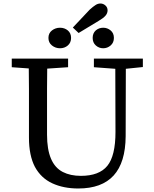

<svg xmlns="http://www.w3.org/2000/svg" viewBox="-20 -1059 876 1094"><path d="M526 -886Q544 -901 568 -901Q592 -901 610.5 -885.5Q629 -870 629 -843Q629 -816 610.5 -800Q592 -784 568 -784Q544 -784 526 -800Q508 -816 508 -843Q508 -870 526 -886ZM385 -843Q385 -816 366.5 -800Q348 -784 322 -784Q296 -784 276 -800Q256 -816 256 -843Q256 -870 276 -885.5Q296 -901 322 -901Q348 -901 366.5 -885.5Q385 -870 385 -843ZM395 -902 491 -1004Q511 -1022 524 -1030Q537 -1039 552.5 -1039Q568 -1039 580.5 -1028Q593 -1017 593 -1000Q593 -983 580.5 -969Q568 -955 542 -940L428 -871ZM426 15Q342 15 278 -14.5Q214 -44 179 -108Q145 -173 145 -275V-552Q145 -610 144 -669L47 -676V-686V-725H368V-676L249 -668Q249 -611 248 -554V-291Q248 -125 338 -79Q381 -57 441 -57Q545 -57 591.5 -114Q638 -171 638 -307L637 -667L515 -676V-725H794V-677L697 -667L696 -283Q695 -133 627.5 -59Q560 15 426 15Z"/></svg>

Font: Early Summer Mincho Screen
Style: Regular
Weight: 400
Designer: GuiWonder
Version: Version 1.002